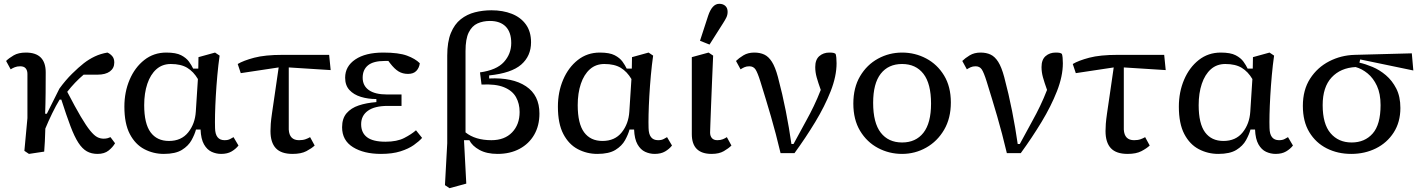

<svg xmlns="http://www.w3.org/2000/svg" viewBox="-20 -796 7440 1008"><path d="M132 12 108 -4 124 -176V-408Q124 -426 115 -437Q106 -448 86 -448Q70 -448 57.5 -443Q45 -438 36 -432L12 -476Q27 -491 52 -505.5Q77 -520 116 -520Q220 -520 220 -416Q220 -364 219.5 -308Q219 -252 217 -199H226L292 -331Q324 -375 358.5 -409Q393 -443 420 -464Q447 -485 477.5 -499.5Q508 -514 544 -520Q558 -514 569 -501.5Q580 -489 580 -468Q580 -438 557 -421Q534 -404 492 -404H419Q372 -364 333 -314Q375 -233 404 -184Q433 -135 453.5 -110Q474 -85 490 -76.5Q506 -68 524 -68Q536 -68 545 -70.5Q554 -73 560 -76L584 -44Q572 -23 550 -5.5Q528 12 492 12Q460 12 436 -1.5Q412 -15 391.5 -46.5Q371 -78 350 -133.5Q329 -189 302 -273H293Q274 -242 254 -201Q234 -160 218 -121Q217 -86 215.5 -53.5Q214 -21 212 0Z M737 -244Q737 -147 770.5 -101.5Q804 -56 867 -56Q932 -56 968 -101Q1004 -146 1008 -210L1019 -381Q996 -420 963 -440Q930 -460 877 -460Q832 -460 801 -432.5Q770 -405 753.5 -356Q737 -307 737 -244ZM840 12Q785 12 737.5 -13Q690 -38 661.5 -92.5Q633 -147 633 -236Q633 -313 660.5 -377.5Q688 -442 737.5 -481Q787 -520 853 -520Q904 -520 931 -506Q958 -492 972 -472.5Q986 -453 994 -436H1021L1022 -496L1109 -520L1133 -504Q1126 -455 1121 -400Q1116 -345 1113 -292Q1110 -239 1109 -195Q1108 -151 1109 -124Q1110 -60 1159 -60Q1177 -60 1188 -66Q1199 -72 1206 -76L1232 -32Q1218 -14 1196 -1Q1174 12 1141 12Q1115 12 1091 1Q1067 -10 1051 -38Q1035 -66 1033 -116H1009Q1002 -90 985.5 -60Q969 -30 935 -9Q901 12 840 12Z M1244 -412 1228 -460Q1258 -478 1314.5 -493Q1371 -508 1464 -508H1708L1716 -428L1496 -442V-116Q1499 -60 1550 -60Q1570 -60 1584 -65Q1598 -70 1608 -76L1632 -32Q1616 -17 1588.5 -2.5Q1561 12 1516 12Q1456 12 1428 -18Q1400 -48 1400 -108Q1400 -125 1401.5 -146Q1403 -167 1408 -201.5Q1413 -236 1421.5 -293.5Q1430 -351 1443 -442Z M1980 12Q1890 12 1833 -23.5Q1776 -59 1776 -128Q1776 -174 1799.5 -201.5Q1823 -229 1863.5 -242.5Q1904 -256 1956 -260V-276Q1912 -276 1874.5 -287.5Q1837 -299 1814.5 -323.5Q1792 -348 1792 -388Q1792 -448 1845.5 -484Q1899 -520 1992 -520Q2073 -520 2116.5 -504Q2160 -488 2184 -464Q2181 -440 2166 -424Q2151 -408 2122 -408Q2094 -408 2072.5 -421Q2051 -434 2028 -464L2019 -476Q2015 -476 2010 -476Q2005 -476 2000 -476Q1940 -476 1912 -453Q1884 -430 1884 -388Q1884 -346 1916.5 -323Q1949 -300 2012 -300H2088V-240H2016Q1947 -240 1911.5 -214.5Q1876 -189 1876 -144Q1876 -99 1907 -75.5Q1938 -52 2004 -52Q2064 -52 2102 -71.5Q2140 -91 2164 -112L2196 -72Q2180 -54 2152.5 -34.5Q2125 -15 2082.5 -1.5Q2040 12 1980 12Z M2424 -528V-101Q2475 -60 2560 -60Q2629 -60 2668.5 -101Q2708 -142 2708 -208Q2708 -252 2689 -286Q2670 -320 2626 -338Q2582 -356 2508 -352L2500 -416Q2587 -428 2625.5 -470.5Q2664 -513 2664 -570Q2664 -627 2635 -656.5Q2606 -686 2552 -686Q2516 -686 2487 -673Q2458 -660 2441 -626Q2424 -592 2424 -528ZM2316 176 2328 -44V-504Q2328 -576 2347 -622.5Q2366 -669 2399 -695Q2432 -721 2473.5 -731.5Q2515 -742 2560 -742Q2620 -742 2667 -723.5Q2714 -705 2741 -667.5Q2768 -630 2768 -574Q2768 -502 2716.5 -457Q2665 -412 2548 -400V-384Q2671 -390 2741.5 -343Q2812 -296 2812 -200Q2812 -136 2784.5 -88.5Q2757 -41 2707.5 -14.5Q2658 12 2592 12Q2535 12 2497 -9Q2459 -30 2444 -60H2416L2428 168L2340 192Z M3013 -244Q3013 -147 3046.5 -101.5Q3080 -56 3143 -56Q3208 -56 3244 -101Q3280 -146 3284 -210L3295 -381Q3272 -420 3239 -440Q3206 -460 3153 -460Q3108 -460 3077 -432.5Q3046 -405 3029.5 -356Q3013 -307 3013 -244ZM3116 12Q3061 12 3013.5 -13Q2966 -38 2937.5 -92.5Q2909 -147 2909 -236Q2909 -313 2936.5 -377.5Q2964 -442 3013.5 -481Q3063 -520 3129 -520Q3180 -520 3207 -506Q3234 -492 3248 -472.5Q3262 -453 3270 -436H3297L3298 -496L3385 -520L3409 -504Q3402 -455 3397 -400Q3392 -345 3389 -292Q3386 -239 3385 -195Q3384 -151 3385 -124Q3386 -60 3435 -60Q3453 -60 3464 -66Q3475 -72 3482 -76L3508 -32Q3494 -14 3472 -1Q3450 12 3417 12Q3391 12 3367 1Q3343 -10 3327 -38Q3311 -66 3309 -116H3285Q3278 -90 3261.5 -60Q3245 -30 3211 -9Q3177 12 3116 12Z M3716 12Q3612 12 3612 -92V-496L3700 -520L3724 -504Q3721 -432 3718 -363.5Q3715 -295 3713 -239Q3711 -183 3709.5 -146Q3708 -109 3708 -100Q3708 -82 3717.5 -71Q3727 -60 3746 -60Q3763 -60 3775 -65Q3787 -70 3796 -76L3820 -32Q3805 -17 3780 -2.5Q3755 12 3716 12ZM3655 -582 3698 -714Q3719 -776 3756 -776Q3776 -776 3788 -765Q3800 -754 3800 -734Q3800 -718 3793.5 -704.5Q3787 -691 3776 -674L3705 -562Z M4078 8Q4053 -97 4027.5 -184.5Q4002 -272 3972 -368Q3957 -416 3946 -432Q3935 -448 3914 -448Q3899 -448 3888 -443Q3877 -438 3868 -432L3844 -476Q3859 -491 3883 -505.5Q3907 -520 3940 -520Q3970 -520 3992.5 -509.5Q4015 -499 4032.5 -471.5Q4050 -444 4064 -392Q4088 -302 4105.5 -213Q4123 -124 4135 -40H4146L4214 -165Q4233 -199 4252.5 -239.5Q4272 -280 4289 -324Q4275 -363 4267.5 -390Q4260 -417 4260 -444Q4260 -483 4281.5 -501.5Q4303 -520 4334 -520Q4348 -520 4355 -518.5Q4362 -517 4367 -513Q4372 -498 4372 -464Q4372 -396 4341 -317Q4310 -238 4260 -155.5Q4210 -73 4151 8Z M4716 12Q4648 12 4589.5 -19Q4531 -50 4495.5 -109Q4460 -168 4460 -252Q4460 -336 4495.5 -396Q4531 -456 4589.5 -488Q4648 -520 4716 -520Q4784 -520 4842.5 -489Q4901 -458 4936.5 -399.5Q4972 -341 4972 -258Q4972 -175 4936.5 -114.5Q4901 -54 4842.5 -21Q4784 12 4716 12ZM4716 -48Q4788 -48 4828 -99Q4868 -150 4868 -252Q4868 -357 4828 -408.5Q4788 -460 4716 -460Q4644 -460 4604 -409Q4564 -358 4564 -256Q4564 -151 4604 -99.5Q4644 -48 4716 -48Z M5266 8Q5241 -97 5215.5 -184.5Q5190 -272 5160 -368Q5145 -416 5134 -432Q5123 -448 5102 -448Q5087 -448 5076 -443Q5065 -438 5056 -432L5032 -476Q5047 -491 5071 -505.5Q5095 -520 5128 -520Q5158 -520 5180.5 -509.5Q5203 -499 5220.5 -471.5Q5238 -444 5252 -392Q5276 -302 5293.5 -213Q5311 -124 5323 -40H5334L5402 -165Q5421 -199 5440.5 -239.5Q5460 -280 5477 -324Q5463 -363 5455.5 -390Q5448 -417 5448 -444Q5448 -483 5469.5 -501.5Q5491 -520 5522 -520Q5536 -520 5543 -518.5Q5550 -517 5555 -513Q5560 -498 5560 -464Q5560 -396 5529 -317Q5498 -238 5448 -155.5Q5398 -73 5339 8Z M5628 -412 5612 -460Q5642 -478 5698.5 -493Q5755 -508 5848 -508H6092L6100 -428L5880 -442V-116Q5883 -60 5934 -60Q5954 -60 5968 -65Q5982 -70 5992 -76L6016 -32Q6000 -17 5972.5 -2.5Q5945 12 5900 12Q5840 12 5812 -18Q5784 -48 5784 -108Q5784 -125 5785.5 -146Q5787 -167 5792 -201.5Q5797 -236 5805.5 -293.5Q5814 -351 5827 -442Z M6273 -244Q6273 -147 6306.5 -101.5Q6340 -56 6403 -56Q6468 -56 6504 -101Q6540 -146 6544 -210L6555 -381Q6532 -420 6499 -440Q6466 -460 6413 -460Q6368 -460 6337 -432.5Q6306 -405 6289.5 -356Q6273 -307 6273 -244ZM6376 12Q6321 12 6273.5 -13Q6226 -38 6197.5 -92.5Q6169 -147 6169 -236Q6169 -313 6196.5 -377.5Q6224 -442 6273.5 -481Q6323 -520 6389 -520Q6440 -520 6467 -506Q6494 -492 6508 -472.5Q6522 -453 6530 -436H6557L6558 -496L6645 -520L6669 -504Q6662 -455 6657 -400Q6652 -345 6649 -292Q6646 -239 6645 -195Q6644 -151 6645 -124Q6646 -60 6695 -60Q6713 -60 6724 -66Q6735 -72 6742 -76L6768 -32Q6754 -14 6732 -1Q6710 12 6677 12Q6651 12 6627 1Q6603 -10 6587 -38Q6571 -66 6569 -116H6545Q6538 -90 6521.5 -60Q6505 -30 6471 -9Q6437 12 6376 12Z M7074 12Q7003 12 6945.5 -17Q6888 -46 6854 -102Q6820 -158 6820 -240Q6820 -324 6858 -383Q6896 -442 6958 -474Q7020 -506 7092 -508L7392 -516L7400 -426L7121 -484L7117 -467Q7149 -460 7186 -444.5Q7223 -429 7256 -401Q7289 -373 7310.5 -331Q7332 -289 7332 -229Q7332 -155 7297 -100.5Q7262 -46 7203.5 -17Q7145 12 7074 12ZM6924 -244Q6924 -145 6965.5 -96.5Q7007 -48 7076 -48Q7145 -48 7186.5 -95Q7228 -142 7228 -244Q7228 -304 7209 -345Q7190 -386 7160 -410.5Q7130 -435 7097 -444Q7018 -440 6971 -389.5Q6924 -339 6924 -244Z"/></svg>

Font: Source Serif 4 Caption
Style: Regular
Weight: 400
Designer: Frank Grießhammer
Foundry: Adobe Systems Incorporated
Version: Version 4.004;hotconv 1.0.117;makeotfexe 2.5.65602